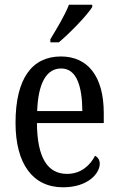

<svg xmlns="http://www.w3.org/2000/svg" viewBox="-20 -786 502 816"><path d="M194 -619V-606H230C279 -647 350 -721 372 -756V-766H273C256 -721 222 -666 194 -619ZM248 10C355 10 404 -50 404 -90C404 -108 394 -119 384 -124C363 -83 324 -47 265 -47C183 -47 138 -114 137 -263H421V-305C421 -463 352 -546 239 -546C116 -546 46 -452 46 -264C46 -90 119 10 248 10ZM330 -314H138C142 -430 176 -495 240 -495C305 -495 329 -422 330 -314Z"/></svg>

Font: Noto Serif Ethiopic Cn
Style: Regular
Weight: 400
Width: 3
Designer: Monotype Design Team
Foundry: Monotype Imaging Inc.
Version: Version 2.102